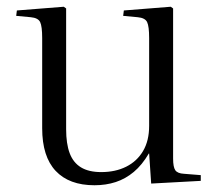

<svg xmlns="http://www.w3.org/2000/svg" viewBox="-20 -535 644 569"><path d="M260 14Q185 14 145 -28.5Q105 -71 105 -155V-422Q105 -457 99 -469.5Q93 -482 71 -484L28 -488L30 -504L169 -515L176 -510V-152Q176 -109 186.5 -81Q197 -53 220 -39Q243 -25 280 -25Q322 -25 354 -41Q386 -57 404 -87.5Q422 -118 422 -162V-422Q422 -457 416 -469.5Q410 -482 388 -484L345 -488L347 -504L486 -515L493 -510V-65Q493 -40 499.5 -30.5Q506 -21 525 -20L575 -16V1L428 9L422 -80H421Q401 -46 376.5 -25.5Q352 -5 323 4.5Q294 14 260 14Z"/></svg>

Font: Literata 60pt Light
Style: Regular
Weight: 300
Designer: Latin by Veronika Burian and Jose Scaglione. Greek by Irene Vlachou. Cyrillic by Vera Evstafieva.
Foundry: TypeTogether
Version: Version 3.103;gftools[0.9.29]